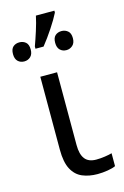

<svg xmlns="http://www.w3.org/2000/svg" viewBox="-149 -896 623 963"><g transform="rotate(-15 162.5 -414.0)"><path d="M169 -536V-158Q169 -110 187.5 -86Q206 -62 246 -62Q268 -62 291.5 -65.5Q315 -69 328 -73V-6Q314 1 287 5.5Q260 10 234 10Q190 10 155.5 -4.5Q121 -19 101.5 -55.5Q82 -92 82 -157V-536ZM236 -838V-828Q220 -796 192.5 -754.5Q165 -713 137 -678H95V-690Q106 -720 119.5 -762Q133 -804 140 -838ZM25 -730Q44 -730 57.5 -718.5Q71 -707 71 -681Q71 -656 57.5 -643.5Q44 -631 25 -631Q5 -631 -8 -643.5Q-21 -656 -21 -681Q-21 -707 -8 -718.5Q5 -730 25 -730ZM244 -730Q262 -730 276 -718.5Q290 -707 290 -681Q290 -656 276 -643.5Q262 -631 244 -631Q224 -631 211 -643.5Q198 -656 198 -681Q198 -707 211 -718.5Q224 -730 244 -730Z"/></g></svg>

Font: Noto Sans
Style: Regular
Weight: 400
Designer: Monotype Design Team
Foundry: Monotype Imaging Inc.
Version: Version 1.902